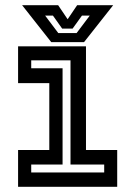

<svg xmlns="http://www.w3.org/2000/svg" viewBox="-20 -718 520 738"><path d="M49.5 0V-141.5H169.5V-398.5H49.5V-540H310.5V-141.5H430.5V0ZM100 -55H380.5V-85.5H251V-486H100V-455.5H220.5V-85.5H100ZM177 -556 65 -698H203.5L240 -644L276.5 -698H415L303 -556ZM204 -591H274.5L325 -658H295L259 -608H219L183.5 -658H153.5Z"/></svg>

Font: Tourney Condensed SemiBold
Style: Regular
Weight: 600
Width: 3
Designer: Tyler Finck
Foundry: Etcetera Type Co
Version: Version 1.010; ttfautohint (v1.8.3)